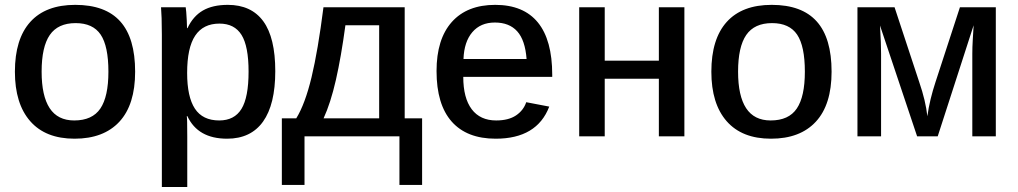

<svg xmlns="http://www.w3.org/2000/svg" viewBox="-20 -558 4166 786"><path d="M533.2 -264.6Q533.2 -129.4 468.8 -59.8Q404.3 9.8 285.2 9.8Q166.5 9.8 103.8 -61.8Q41 -133.3 41 -264.6Q41 -398.4 104 -468.3Q167 -538.1 288.1 -538.1Q411.6 -538.1 472.4 -470.2Q533.2 -402.3 533.2 -264.6ZM423.8 -264.6Q423.8 -369.1 392.1 -416.3Q360.4 -463.4 289.6 -463.4Q217.3 -463.4 183.8 -414.8Q150.4 -366.2 150.4 -264.6Q150.4 -165.5 183.3 -115.2Q216.3 -64.9 283.7 -64.9Q357.9 -64.9 390.9 -113.8Q423.8 -162.6 423.8 -264.6Z M1106.9 -266.6Q1106.9 -130.4 1056.9 -60.3Q1006.8 9.8 909.7 9.8Q790 9.8 747.1 -82.5H744.6Q746.6 -75.7 746.6 2.4V207.5H642.6V-416Q642.6 -455.6 641.6 -483.6Q640.6 -511.7 639.2 -528.3H740.2Q741.2 -524.9 742.4 -509Q743.7 -493.2 744.6 -474.1Q745.6 -455.1 745.6 -442.9H747.6Q770.5 -491.7 810.5 -514.9Q850.6 -538.1 912.6 -538.1Q1008.8 -538.1 1057.9 -470.9Q1106.9 -403.8 1106.9 -266.6ZM997.6 -265.1Q997.6 -368.7 968.8 -415Q939.9 -461.4 878.4 -461.4Q812 -461.4 779.1 -412.1Q746.1 -362.8 746.1 -259.3Q746.1 -161.6 777.8 -113.3Q809.6 -64.9 877.4 -64.9Q939.5 -64.9 968.5 -112.1Q997.6 -159.2 997.6 -265.1Z M1226.6 0V199.2H1133.8V-73.7H1192.9Q1229 -132.3 1255.4 -241.9Q1281.7 -351.6 1304.2 -528.3H1636.7V-73.7H1708V199.2H1615.2V0ZM1304.7 -73.7H1532.2V-454.6H1394Q1376.5 -324.7 1355 -230.5Q1333.5 -136.2 1304.7 -73.7Z M1876.5 -243.2Q1876.5 -156.7 1911.1 -110.8Q1945.8 -64.9 2011.2 -64.9Q2061.5 -64.9 2092.3 -85.4Q2123 -106 2134.3 -139.6L2228.5 -121.6Q2178.2 9.8 2009.3 9.8Q1891.1 9.8 1829.1 -60.3Q1767.1 -130.4 1767.1 -267.1Q1767.1 -397.9 1829.6 -468Q1892.1 -538.1 2007.3 -538.1Q2123 -538.1 2181.9 -466.1Q2240.7 -394 2240.7 -252V-243.2ZM2135.7 -316.4Q2129.9 -393.6 2097.4 -429.7Q2064.9 -465.8 2005.9 -465.8Q1947.3 -465.8 1913.6 -426.3Q1879.9 -386.7 1877.4 -316.4Z M2455.6 -235.8V0H2351.1V-528.3H2455.6V-309.6H2677.2V-528.3H2781.7V0H2677.2V-235.8Z M3384.3 -264.6Q3384.3 -129.4 3319.8 -59.8Q3255.4 9.8 3136.2 9.8Q3017.6 9.8 2954.8 -61.8Q2892.1 -133.3 2892.1 -264.6Q2892.1 -398.4 2955.1 -468.3Q3018.1 -538.1 3139.2 -538.1Q3262.7 -538.1 3323.5 -470.2Q3384.3 -402.3 3384.3 -264.6ZM3274.9 -264.6Q3274.9 -369.1 3243.2 -416.3Q3211.4 -463.4 3140.6 -463.4Q3068.4 -463.4 3034.9 -414.8Q3001.5 -366.2 3001.5 -264.6Q3001.5 -165.5 3034.4 -115.2Q3067.4 -64.9 3134.8 -64.9Q3209 -64.9 3241.9 -113.8Q3274.9 -162.6 3274.9 -264.6Z M3586.9 -337.9V0H3490.2V-528.3H3642.1L3743.2 -221.7Q3756.3 -183.6 3764.6 -148.7Q3772.9 -113.8 3776.4 -82Q3781.2 -117.7 3789.8 -152.6Q3798.3 -187.5 3809.6 -221.7L3909.7 -528.3H4056.6V0H3960.4V-337.9Q3960.4 -364.7 3962.2 -394Q3963.9 -423.3 3965.8 -454.6L3818.8 0H3734.4L3582.5 -453.6Q3585 -415.5 3585.9 -386.5Q3586.9 -357.4 3586.9 -337.9Z"/></svg>

Font: Arimo Medium
Style: Regular
Weight: 500
Designer: Steve Matteson
Foundry: Monotype Imaging Inc.
Version: Version 1.33